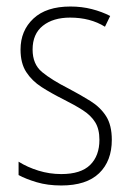

<svg xmlns="http://www.w3.org/2000/svg" viewBox="-20 -559 401 589"><path d="M323 -130Q323 -65 284 -27.5Q245 10 168 10Q126 10 92.5 0Q59 -10 37 -22V-63Q64 -46 98 -35.5Q132 -25 168 -25Q228 -25 256.5 -53Q285 -81 285 -130Q285 -163 272 -184Q259 -205 234 -221Q209 -237 175 -254Q137 -273 107.5 -292Q78 -311 60.5 -338Q43 -365 43 -407Q43 -465 82.5 -502Q122 -539 196 -539Q231 -539 262 -531Q293 -523 318 -510L302 -477Q257 -505 195 -505Q143 -505 111.5 -480Q80 -455 80 -407Q80 -362 109 -338Q138 -314 191 -287Q227 -268 257.5 -249Q288 -230 305.5 -202.5Q323 -175 323 -130Z"/></svg>

Font: Noto Sans Gujarati UI Condensed ExtraLight
Style: Regular
Weight: 200
Width: 3
Designer: Jelle Bosma - Monotype Design Team, Universal Thirst
Foundry: Monotype Imaging Inc.
Version: Version 2.106; ttfautohint (v1.8.4.7-5d5b)